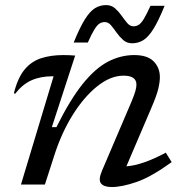

<svg xmlns="http://www.w3.org/2000/svg" viewBox="-20 -744 738 774"><path d="M41 -366 36 -368Q51 -429 78.2 -462.5Q105.5 -496 145 -509Q184.5 -522 235 -522Q259.5 -522 283 -520L189 -231.5H207.5Q262.5 -342.5 313.5 -405.8Q364.5 -469 415.5 -495.5Q466.5 -522 521 -522Q574.5 -522 599.5 -496.5Q624.5 -471 624.5 -433Q624.5 -413 617.8 -385.2Q611 -357.5 591 -311L489.5 -73.5Q553.5 -78 648.5 -128.5L672 -90.5Q590 -31 530.8 -10.5Q471.5 10 430.5 10Q398.5 10 387 -4.8Q375.5 -19.5 391.5 -56.5L510 -334Q521.5 -361.5 525.8 -377Q530 -392.5 530 -403Q530 -439 478 -439Q426 -439 372.8 -396.8Q319.5 -354.5 274.2 -282.5Q229 -210.5 200 -121L161 0H64.5L196 -436.5H191.5Q143 -436.5 106.8 -420.2Q70.5 -404 41 -366ZM643.5 -720.5Q618.5 -659 598 -626.5Q577.5 -594 557.2 -581.8Q537 -569.5 513 -569.5Q491.5 -569.5 476.8 -582.5Q462 -595.5 450.2 -612.2Q438.5 -629 427.5 -642Q416.5 -655 402.5 -655Q391 -655 381.5 -649.2Q372 -643.5 361 -626Q350 -608.5 334 -572.5H277Q302 -634 322.5 -666.5Q343 -699 363.2 -711.2Q383.5 -723.5 407.5 -723.5Q429 -723.5 443.8 -710.5Q458.5 -697.5 470.2 -680.8Q482 -664 493 -651Q504 -638 518 -638Q529.5 -638 539 -643.8Q548.5 -649.5 559.5 -667.2Q570.5 -685 586.5 -720.5Z"/></svg>

Font: Newsreader 6pt
Style: Italic
Weight: 400
Italic angle: -17°
Designer: Hugues Gentile
Foundry: Production Type
Version: Version 1.003; ttfautohint (v1.8.3)